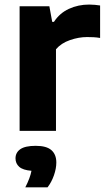

<svg xmlns="http://www.w3.org/2000/svg" viewBox="-20 -574 466 842"><path d="M66 0V-546.5H196.5L209 -478H216.5Q241.5 -516.5 282.2 -535.2Q323 -554 371 -554Q384 -554 396.2 -552.8Q408.5 -551.5 419 -550V-407.5Q405.5 -410 390.5 -410.8Q375.5 -411.5 361.5 -411.5Q325.5 -411.5 287 -398.2Q248.5 -385 225.5 -358V0ZM91 247.5Q112.5 205.5 118 175Q80.5 172 64.2 157.5Q48 143 48 120.5Q48 95 69.2 80.2Q90.5 65.5 137 65.5Q184 65.5 205.5 84.5Q227 103.5 227 138.5Q227 165 216.5 195Q206 225 188.5 247.5Z"/></svg>

Font: Encode Sans Semi Expanded
Style: Bold
Weight: 700
Width: 6
Designer: Multiple Designers
Foundry: Impallari Type
Version: Version 3.000; ttfautohint (v1.8.3) -l 8 -r 50 -G 200 -x 14 